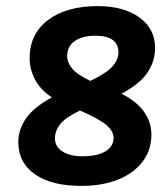

<svg xmlns="http://www.w3.org/2000/svg" viewBox="-20 -604 552 629"><path d="M246 5Q149 5 94.5 -33Q40 -71 40 -139Q40 -180 65.5 -216.5Q91 -253 150 -285Q113 -309 95 -343Q77 -377 77 -413Q77 -493 137.5 -538.5Q198 -584 300 -584Q385 -584 436.5 -547Q488 -510 488 -447Q488 -403 463 -366Q438 -329 378 -297Q429 -271 452.5 -237Q476 -203 476 -163Q476 -113 447.5 -75Q419 -37 367.5 -16Q316 5 246 5ZM200 -419Q200 -400 216 -380Q232 -360 276 -339Q330 -365 349 -387Q368 -409 368 -432Q368 -487 292 -487Q251 -487 225.5 -470Q200 -453 200 -419ZM251 -92Q298 -92 325 -108Q352 -124 352 -152Q352 -174 329 -194Q306 -214 242 -242Q194 -219 177 -197Q160 -175 160 -151Q160 -123 185 -107.5Q210 -92 251 -92Z"/></svg>

Font: Pacifico
Style: Regular
Weight: 400
Designer: Vernon Adams
Foundry: Vernon Adams
Version: Version 3.010; ttfautohint (v1.8.4.7-5d5b)